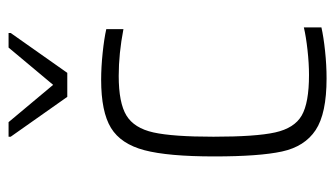

<svg xmlns="http://www.w3.org/2000/svg" viewBox="-187 -587 782 448"><g transform="rotate(-90 204.0 -363.0)"><path d="M63 -254Q63 -362 77.5 -417Q92 -472 129.5 -495Q167 -518 242 -518Q271 -518 304.5 -514.5Q338 -511 360 -506V-466Q303 -477 251 -477Q188 -477 158.5 -459Q129 -441 119 -396Q109 -351 109 -256Q109 -157 119 -112Q129 -67 158.5 -50Q188 -33 253 -33Q280 -33 311.5 -36.5Q343 -40 364 -45V-4Q342 1 309 4.5Q276 8 245 8Q163 8 124.5 -17.5Q86 -43 74.5 -96Q63 -149 63 -254ZM202 -597 109 -729V-734H143L230 -630L317 -734H351V-729L258 -597Z"/></g></svg>

Font: Saira Semi Condensed ExtraLight
Style: Regular
Weight: 200
Width: 4
Designer: Hector Gatti with collaboration of the Omnibus-Type team
Foundry: Omnibus-Type
Version: Version 1.001; ttfautohint (v1.8)